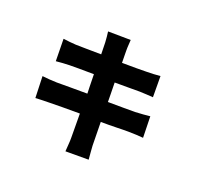

<svg xmlns="http://www.w3.org/2000/svg" viewBox="-183 -1041 1367 1327"><g transform="rotate(30 500.0 -377.0)"><path d="M659 39C650 4 641 -28 634 -58C627 -92 615 -158 601 -229C683 -242 755 -259 799 -266C837 -272 879 -278 909 -280L878 -434C849 -426 811 -415 772 -407C730 -399 658 -387 575 -373C571 -394 567 -415 563 -436L561 -446C556 -469 552 -491 548 -513C623 -525 691 -539 729 -545C761 -549 802 -555 828 -557L800 -710C772 -702 732 -693 699 -687C667 -681 601 -668 524 -656C517 -695 509 -730 507 -745C502 -770 500 -803 497 -823L332 -796C340 -771 346 -750 353 -720C356 -703 363 -672 370 -635C288 -622 216 -609 184 -605C153 -601 126 -600 91 -598L122 -437C159 -447 181 -453 216 -460C242 -465 312 -478 395 -491C399 -469 404 -444 409 -420L414 -395L416 -386C418 -374 421 -363 423 -352C329 -337 245 -320 201 -313C167 -308 122 -303 94 -302L127 -146C150 -152 184 -158 228 -167C269 -175 352 -191 447 -207C461 -131 474 -63 479 -32C485 -2 486 30 491 69L659 39Z"/></g></svg>

Font: Glow Sans SC Normal ExtraBold
Style: Regular
Weight: 800
Designer: Ryoko NISHIZUKA (kana, bopomofo & ideographs); Paul D. Hunt (Latin, Greek & Cyrillic); Sandoll Communications, Soo-young
Version: Version 0.93